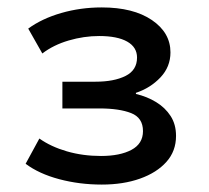

<svg xmlns="http://www.w3.org/2000/svg" viewBox="-20 -730 563 517"><path d="M254 -233Q194 -233 139.5 -247.5Q85 -262 49 -289L86 -357Q117 -335 160 -322.5Q203 -310 252 -310Q303 -310 334 -326.5Q365 -343 365 -377Q365 -413 333 -425.5Q301 -438 248 -438H148V-510H237Q287 -510 318 -525.5Q349 -541 349 -575Q349 -603 322.5 -618Q296 -633 247 -633Q206 -633 165 -621Q124 -609 94 -586L56 -653Q93 -680 145 -695Q197 -710 254 -710Q339 -710 389 -676Q439 -642 439 -589Q439 -550 412 -521.5Q385 -493 346 -480V-477Q376 -470 400.5 -455Q425 -440 439.5 -417.5Q454 -395 454 -364Q454 -323 428 -294Q402 -265 357 -249Q312 -233 254 -233Z"/></svg>

Font: Nunito Sans 7pt SemiExpanded SemiBold
Style: Regular
Weight: 600
Width: 6
Designer: Vernon Adams
Foundry: Vernon Adams
Version: Version 3.101;gftools[0.9.27]